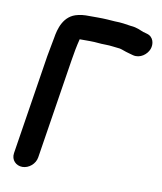

<svg xmlns="http://www.w3.org/2000/svg" viewBox="-70 -564 585 695"><g transform="rotate(10 222.5 -217.0)"><path d="M182.9 -418H219.7C246.6 -418 254.2 -415 280.2 -415C296.6 -415 312.3 -411.9 332 -410.2C343.5 -407.6 348.9 -403.9 368.4 -398.8L382.8 -394.8C410 -387.7 434.3 -407.6 442 -427.8C449.2 -446.8 444.4 -473.5 418.8 -480.2L405 -484C392.7 -488.1 381.7 -496 356 -497.9C339.4 -500.5 320.2 -503.9 297.1 -504C276 -505.4 261.8 -507 233.7 -507H189.7C181.1 -507 171.6 -505.6 161.7 -503.4C108.8 -492.3 96.1 -439.2 91 -407C87.8 -386.4 82.3 -364.4 78.1 -338L20.4 29C16.3 55 35.5 73 58.5 73C82.8 73 105.6 53.3 109.4 29L167.1 -338C171.4 -365.3 176.1 -391.3 182.9 -418Z"/></g></svg>

Font: Just Breathe
Style: BdObl3
Weight: 400
Foundry: Cannot Into Space Fonts
Version: Version 0.72